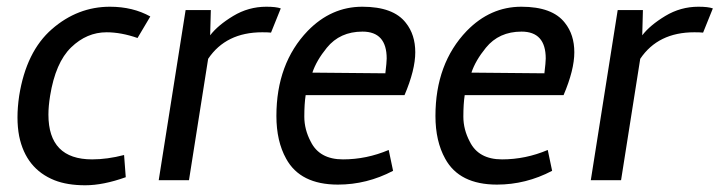

<svg xmlns="http://www.w3.org/2000/svg" viewBox="-20 -536 2140 571"><path d="M354 -9Q287 15 233.5 15Q180 15 142 0Q57 -34 37 -131Q32 -157 32 -187Q32 -217 37 -251Q58 -383 134.5 -449.5Q211 -516 307 -516Q375 -516 427 -487L389 -423Q340 -440 297 -440Q238 -440 191.5 -395Q145 -350 129 -251Q124 -220 124 -195Q124 -62 254 -62Q299 -62 349 -75Z M772 -516Q801 -516 815 -511L786 -439Q777 -440 760 -440Q652 -440 599 -361L542 0H452L532 -506H607L605 -431Q628 -461 673.5 -488.5Q719 -516 772 -516Z M1187 -468Q1215 -433 1215 -380.5Q1215 -328 1183 -253H889Q885 -227 885 -189Q885 -151 904 -115Q930 -62 1000 -62Q1070 -62 1136 -90L1149 -28Q1071 13 985 13Q873 13 831 -64Q802 -116 802 -191Q802 -347 895 -444Q965 -516 1057.5 -516Q1150 -516 1187 -468ZM1126 -318Q1130 -351 1130 -362Q1130 -442 1058 -442Q991 -442 952 -394Q921 -356 909 -320Z M1660 -468Q1688 -433 1688 -380.5Q1688 -328 1656 -253H1362Q1358 -227 1358 -189Q1358 -151 1377 -115Q1403 -62 1473 -62Q1543 -62 1609 -90L1622 -28Q1544 13 1458 13Q1346 13 1304 -64Q1275 -116 1275 -191Q1275 -347 1368 -444Q1438 -516 1530.5 -516Q1623 -516 1660 -468ZM1599 -318Q1603 -351 1603 -362Q1603 -442 1531 -442Q1464 -442 1425 -394Q1394 -356 1382 -320Z M2057 -516Q2086 -516 2100 -511L2071 -439Q2062 -440 2045 -440Q1937 -440 1884 -361L1827 0H1737L1817 -506H1892L1890 -431Q1913 -461 1958.5 -488.5Q2004 -516 2057 -516Z"/></svg>

Font: Rambla
Style: Italic
Weight: 400
Italic angle: -12°
Designer: Martin Sommaruga
Foundry: Martin Sommaruga
Version: Version 1.001